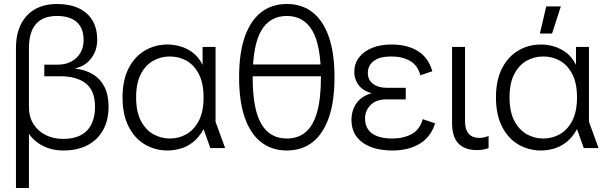

<svg xmlns="http://www.w3.org/2000/svg" viewBox="-20 -742 3044 962"><path d="M60 200V-501Q60 -570 84.5 -619.5Q109 -669 155 -695.5Q201 -722 266 -722Q329 -722 374 -701Q419 -680 443 -640Q467 -600 467 -543Q467 -488 436 -448.5Q405 -409 354 -399Q407 -393 445 -370Q483 -347 503.5 -306.5Q524 -266 524 -207Q524 -140 496.5 -90.5Q469 -41 418.5 -14.5Q368 12 298 12Q252 12 217 -1.5Q182 -15 159 -34.5Q136 -54 125 -72V200ZM296 -46Q375 -46 415.5 -87.5Q456 -129 456 -207Q456 -288 410 -324Q364 -360 282 -360H202V-418H269Q308 -418 337 -433.5Q366 -449 382.5 -476.5Q399 -504 399 -541Q399 -600 365 -631Q331 -662 266 -662Q195 -662 160 -621.5Q125 -581 125 -501V-207Q125 -155 148.5 -119Q172 -83 211 -64.5Q250 -46 296 -46Z M820 12Q757 12 705.5 -18.5Q654 -49 624 -108.5Q594 -168 594 -254Q594 -340 624 -399Q654 -458 705.5 -488.5Q757 -519 820 -519Q850 -519 882.5 -510Q915 -501 945 -479Q975 -457 995 -417V-507H1060V-132L1108 0H1034L1000 -95Q977 -53 946.5 -29.5Q916 -6 883 3Q850 12 820 12ZM831 -48Q877 -48 915 -70Q953 -92 976.5 -137.5Q1000 -183 1000 -254Q1000 -325 976.5 -370.5Q953 -416 915 -437.5Q877 -459 831 -459Q786 -459 747.5 -437.5Q709 -416 685.5 -370.5Q662 -325 662 -254Q662 -183 685.5 -137.5Q709 -92 747.5 -70Q786 -48 831 -48Z M1417 12Q1342 12 1288.5 -29.5Q1235 -71 1206.5 -152.5Q1178 -234 1178 -355Q1178 -476 1206.5 -557.5Q1235 -639 1288.5 -680.5Q1342 -722 1417 -722Q1493 -722 1546 -680.5Q1599 -639 1627.5 -557.5Q1656 -476 1656 -355Q1656 -234 1627.5 -152.5Q1599 -71 1546 -29.5Q1493 12 1417 12ZM1417 -48Q1474 -48 1512 -80.5Q1550 -113 1569 -181Q1588 -249 1588 -355Q1588 -515 1545 -588.5Q1502 -662 1417 -662Q1332 -662 1289 -588.5Q1246 -515 1246 -355Q1246 -195 1289 -121.5Q1332 -48 1417 -48ZM1227 -360V-419H1608V-360Z M1947 12Q1852 12 1796.5 -28Q1741 -68 1741 -141Q1741 -188 1765.5 -224Q1790 -260 1842 -275Q1796 -288 1775.5 -317.5Q1755 -347 1755 -381Q1755 -422 1778 -453Q1801 -484 1843 -501.5Q1885 -519 1941 -519Q2021 -519 2074 -486Q2127 -453 2146 -385L2086 -365Q2073 -415 2034.5 -437Q1996 -459 1940 -459Q1882 -459 1852.5 -436.5Q1823 -414 1823 -376Q1823 -342 1849 -322Q1875 -302 1919 -302H2013V-244H1916Q1864 -244 1836.5 -215.5Q1809 -187 1809 -149Q1809 -99 1844 -73.5Q1879 -48 1946 -48Q2002 -48 2043 -70.5Q2084 -93 2098 -145L2160 -124Q2138 -54 2081.5 -21Q2025 12 1947 12Z M2369 10Q2309 10 2277 -23Q2245 -56 2245 -126V-507H2310V-134Q2310 -93 2328.5 -72Q2347 -51 2382 -51Q2391 -51 2402.5 -53Q2414 -55 2428 -61V0Q2414 5 2399.5 7.5Q2385 10 2369 10Z M2691 12Q2628 12 2576.5 -18.5Q2525 -49 2495 -108.5Q2465 -168 2465 -254Q2465 -340 2495 -399Q2525 -458 2576.5 -488.5Q2628 -519 2691 -519Q2721 -519 2753.5 -510Q2786 -501 2816 -479Q2846 -457 2866 -417V-507H2931V-132L2979 0H2905L2871 -95Q2848 -53 2817.5 -29.5Q2787 -6 2754 3Q2721 12 2691 12ZM2702 -48Q2748 -48 2786 -70Q2824 -92 2847.5 -137.5Q2871 -183 2871 -254Q2871 -325 2847.5 -370.5Q2824 -416 2786 -437.5Q2748 -459 2702 -459Q2657 -459 2618.5 -437.5Q2580 -416 2556.5 -370.5Q2533 -325 2533 -254Q2533 -183 2556.5 -137.5Q2580 -92 2618.5 -70Q2657 -48 2702 -48ZM2685 -574 2717 -710H2790L2746 -574Z"/></svg>

Font: TikTok Sans Light
Style: Regular
Weight: 300
Version: Version 4.000